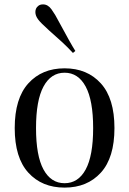

<svg xmlns="http://www.w3.org/2000/svg" viewBox="-20 -840 588 874"><path d="M439 -460.5Q501 -392 501 -257Q501 -122 439 -54Q377 14 274 14Q171 14 109 -54Q47 -122 47 -257Q47 -392 109 -460.5Q171 -529 274 -529Q377 -529 439 -460.5ZM178 -446Q144 -383 144 -257Q144 -131 178 -68.5Q212 -6 274 -6Q336 -6 370 -68.5Q404 -131 404 -257Q404 -383 370 -446Q336 -509 274 -509Q212 -509 178 -446ZM154 -751Q141 -768 141 -785Q141 -803 154 -813Q162 -820 176 -820Q198 -820 214 -798Q232 -773 246 -745Q303 -639 323 -608L312 -599Q285 -628 262 -649L204 -701Q165 -736 154 -751Z"/></svg>

Font: Playfair Display
Style: Regular
Weight: 400
Designer: Claus Eggers S?rensen
Foundry: Claus Eggers S?rensen
Version: Version 1.003